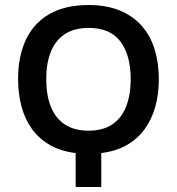

<svg xmlns="http://www.w3.org/2000/svg" viewBox="-20 -744 704 764"><path d="M333 -724Q404 -724 457 -702Q510 -680 544.5 -640.5Q579 -601 595.5 -547Q612 -493 612 -429Q612 -370 598 -319.5Q584 -269 555.5 -230Q527 -191 484 -166.5Q441 -142 383 -135V0H281V-135Q222 -142 178.5 -167Q135 -192 107 -231Q79 -270 65.5 -320.5Q52 -371 52 -430Q52 -520 83 -586Q114 -652 176.5 -688Q239 -724 333 -724ZM333 -633Q276 -633 238.5 -608.5Q201 -584 182.5 -538.5Q164 -493 164 -429Q164 -365 182.5 -319Q201 -273 238.5 -248.5Q276 -224 332 -224Q389 -224 426 -248.5Q463 -273 481.5 -319Q500 -365 500 -429Q500 -525 459 -579Q418 -633 333 -633Z"/></svg>

Font: Noto Sans Display SemiCondensed Medium
Style: Regular
Weight: 500
Width: 4
Designer: Monotype Design Team
Foundry: Monotype Imaging Inc.
Version: Version 2.003